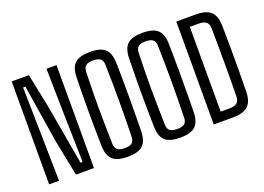

<svg xmlns="http://www.w3.org/2000/svg" viewBox="-102 -958 1676 1220"><g transform="rotate(-20 735.5 -348.0)"><path d="M49.9 0V-696H166.3L211.6 -475.6L284.5 -61.2H298.4L289.9 -441.7L285.2 -696H353.1V0H231.4L182 -246.5L120.7 -635H104.8L112.1 -261.6L117 0Z M580.5 6.2Q509 6.2 478.3 -22.2Q447.7 -50.6 446.2 -116.2Q444.8 -183.6 444.1 -240.7Q443.4 -297.7 443.4 -350.9Q443.4 -404.1 444.1 -459.7Q444.8 -515.4 446.2 -580.4Q447.7 -645.5 478.5 -673.9Q509.4 -702.2 580.5 -702.2Q652 -702.2 682.6 -673.8Q713.2 -645.4 715.1 -580.2Q716.1 -528.4 716.5 -482.6Q716.8 -436.9 717.1 -393.9Q717.3 -350.9 717.1 -307.6Q716.8 -264.4 716.5 -217.3Q716.1 -170.1 715.1 -116.4Q713.6 -50.7 682.8 -22.2Q652 6.2 580.5 6.2ZM580.5 -51.9Q614.4 -51.9 629.9 -63.9Q645.4 -75.9 645.9 -104.9Q647.6 -176.6 648.3 -236.1Q649.1 -295.5 649.1 -350.8Q649.1 -406.2 648.3 -464.3Q647.5 -522.4 645.9 -590.9Q645.4 -620.2 629.9 -632.3Q614.4 -644.5 580.5 -644.5Q547.2 -644.5 531.9 -632.3Q516.5 -620.2 515.5 -591.5Q513.5 -522.5 512.5 -464.3Q511.4 -406.2 511.6 -350.8Q511.8 -295.5 512.9 -236Q513.9 -176.5 515.5 -104.7Q516.5 -75.9 531.9 -63.9Q547.2 -51.9 580.5 -51.9Z M935.5 6.2Q864 6.2 833.3 -22.2Q802.7 -50.6 801.2 -116.2Q799.8 -183.6 799.1 -240.7Q798.4 -297.7 798.4 -350.9Q798.4 -404.1 799.1 -459.7Q799.8 -515.4 801.2 -580.4Q802.7 -645.5 833.5 -673.9Q864.4 -702.2 935.5 -702.2Q1007 -702.2 1037.6 -673.8Q1068.2 -645.4 1070.1 -580.2Q1071.1 -528.4 1071.5 -482.6Q1071.8 -436.9 1072.1 -393.9Q1072.3 -350.9 1072.1 -307.6Q1071.8 -264.4 1071.5 -217.3Q1071.1 -170.1 1070.1 -116.4Q1068.6 -50.7 1037.8 -22.2Q1007 6.2 935.5 6.2ZM935.5 -51.9Q969.4 -51.9 984.9 -63.9Q1000.4 -75.9 1000.9 -104.9Q1002.6 -176.6 1003.3 -236.1Q1004.1 -295.5 1004.1 -350.8Q1004.1 -406.2 1003.3 -464.3Q1002.5 -522.4 1000.9 -590.9Q1000.4 -620.2 984.9 -632.3Q969.4 -644.5 935.5 -644.5Q902.2 -644.5 886.9 -632.3Q871.5 -620.2 870.5 -591.5Q868.5 -522.5 867.5 -464.3Q866.4 -406.2 866.6 -350.8Q866.8 -295.5 867.9 -236Q868.9 -176.5 870.5 -104.7Q871.5 -75.9 886.9 -63.9Q902.2 -51.9 935.5 -51.9Z M1162.9 0V-696H1293.4Q1363.9 -696 1395.6 -666.8Q1427.2 -637.5 1428.4 -570.8Q1429.8 -494.8 1430.1 -421.8Q1430.3 -348.8 1430.1 -275.7Q1429.8 -202.5 1428.4 -125.8Q1427.7 -81 1413.5 -53.4Q1399.3 -25.8 1369.8 -12.9Q1340.2 0 1293 0ZM1232.2 -61.6H1293Q1325.7 -61.6 1342.2 -74.7Q1358.7 -87.9 1359.2 -119.1Q1360.3 -167.8 1360.6 -224.7Q1360.9 -281.7 1360.9 -342.4Q1360.9 -403.1 1360.5 -463.2Q1360.2 -523.4 1359.2 -578.3Q1358.7 -609.4 1341.6 -622.1Q1324.5 -634.8 1293.4 -634.8H1232.2Z"/></g></svg>

Font: Big Shoulders Display SC Thin
Style: Regular
Weight: 100
Designer: Patric King
Foundry: XO Type Co
Version: Version 2.002